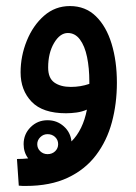

<svg xmlns="http://www.w3.org/2000/svg" viewBox="-20 -371 448 634"><path d="M65 243Q60 243 55 243Q50 243 42 242L36 154Q55 154 73 152Q58 132 58 105Q58 72 81 49Q104 26 137 26Q168 26 190.5 46Q213 66 216 96Q254 58 267 -9Q251 -2 233 0.5Q215 3 198 3Q121 3 84.5 -35Q48 -73 48 -132Q48 -186 68.5 -236.5Q89 -287 125.5 -319Q162 -351 211 -351Q262 -351 296.5 -317.5Q331 -284 348.5 -226.5Q366 -169 366 -98Q366 -29 349.5 32.5Q333 94 297 141.5Q261 189 203.5 216Q146 243 65 243ZM139 -148Q139 -113 159.5 -98.5Q180 -84 214 -84Q246 -84 275 -94Q275 -97 275 -102Q275 -146 267.5 -182.5Q260 -219 244 -240.5Q228 -262 204 -262Q178 -262 158.5 -229Q139 -196 139 -148ZM137 138Q152 138 162 128.5Q172 119 172 105Q172 91 162 81.5Q152 72 137 72Q123 72 113 82Q103 92 103 105Q103 119 113 128.5Q123 138 137 138Z"/></svg>

Font: Noto Sans Arabic UI Cn Md
Style: Regular
Weight: 500
Width: 3
Designer: Monotype Design Team, Nadine Chahine and Nizar Qandah
Foundry: Monotype Imaging Inc.
Version: Version 2.010; ttfautohint (v1.8.4.7-5d5b)